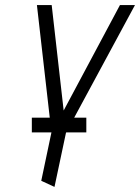

<svg xmlns="http://www.w3.org/2000/svg" viewBox="-20 -520 550 754"><path d="M105 -58V0H319V-58ZM510 -500H451L230 -86L183 -500H125L182 0L142 190L194 214L239 2Z"/></svg>

Font: Advent Pro
Style: Italic
Weight: 400
Italic angle: -12°
Designer: VivaRado, Andreas Kalpakidis
Foundry: VivaRado, Andreas Kalpakidis
Version: Version 3.000